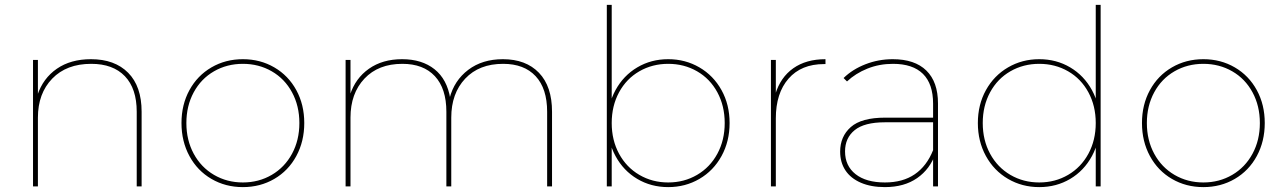

<svg xmlns="http://www.w3.org/2000/svg" viewBox="-20 -762 5245 785"><path d="M352 -520Q449 -520 504 -464.5Q559 -409 559 -305V0H539V-305Q539 -400 490.5 -450.5Q442 -501 353 -501Q252 -501 193.5 -440.5Q135 -380 135 -281V0H115V-517H135V-370L133 -373Q156 -442 212.5 -481Q269 -520 352 -520Z M973 3Q902 3 844.5 -30.5Q787 -64 754.5 -124Q722 -184 722 -259Q722 -334 754.5 -393.5Q787 -453 844.5 -486.5Q902 -520 973 -520Q1044 -520 1101.5 -486.5Q1159 -453 1191.5 -393.5Q1224 -334 1224 -259Q1224 -184 1191.5 -124Q1159 -64 1101.5 -30.5Q1044 3 973 3ZM973 -16Q1038 -16 1091 -47Q1144 -78 1174 -133.5Q1204 -189 1204 -259Q1204 -329 1174 -384.5Q1144 -440 1091 -470.5Q1038 -501 973 -501Q908 -501 855 -470.5Q802 -440 772 -384.5Q742 -329 742 -259Q742 -189 772 -133.5Q802 -78 855 -47Q908 -16 973 -16Z M2036 -520Q2130 -520 2183.5 -464.5Q2237 -409 2237 -305V0H2217V-305Q2217 -400 2170 -450.5Q2123 -501 2037 -501Q1939 -501 1882 -440.5Q1825 -380 1825 -281V0H1805V-305Q1805 -400 1758 -450.5Q1711 -501 1625 -501Q1527 -501 1470 -440.5Q1413 -380 1413 -281V0H1393V-517H1413V-371L1411 -374Q1433 -442 1488.5 -481Q1544 -520 1624 -520Q1705 -520 1756.5 -479Q1808 -438 1821 -359L1818 -360Q1837 -433 1894.5 -476.5Q1952 -520 2036 -520Z M2712 3Q2642 3 2585.5 -30.5Q2529 -64 2496.5 -124Q2464 -184 2464 -259Q2464 -334 2496.5 -393.5Q2529 -453 2585.5 -486.5Q2642 -520 2712 -520Q2782 -520 2839.5 -486.5Q2897 -453 2930 -393.5Q2963 -334 2963 -259Q2963 -184 2930 -124Q2897 -64 2839.5 -30.5Q2782 3 2712 3ZM2461 -742H2481V-330L2471 -260L2481 -190V0H2461ZM2712 -16Q2777 -16 2830 -47Q2883 -78 2913 -133.5Q2943 -189 2943 -259Q2943 -329 2913 -384.5Q2883 -440 2830 -470.5Q2777 -501 2712 -501Q2647 -501 2594 -470.5Q2541 -440 2511 -384.5Q2481 -329 2481 -259Q2481 -189 2511 -133.5Q2541 -78 2594 -47Q2647 -16 2712 -16Z M3132 -517H3152V-374L3150 -377Q3171 -446 3223.5 -483Q3276 -520 3355 -520V-500Q3354 -500 3352.5 -500Q3351 -500 3349 -500Q3256 -500 3204 -440.5Q3152 -381 3152 -278V0H3132Z M3795 -123V-140V-338Q3795 -419 3753.5 -460Q3712 -501 3631 -501Q3575 -501 3526.5 -481.5Q3478 -462 3443 -429L3429 -443Q3466 -479 3519 -499.5Q3572 -520 3630 -520Q3720 -520 3767.5 -473.5Q3815 -427 3815 -339V0H3795ZM3598 3Q3541 3 3499.5 -15Q3458 -33 3436.5 -65.5Q3415 -98 3415 -142Q3415 -204 3458.5 -242.5Q3502 -281 3599 -281H3806V-262H3598Q3514 -262 3474.5 -230Q3435 -198 3435 -143Q3435 -84 3478 -50Q3521 -16 3598 -16Q3671 -16 3720 -49.5Q3769 -83 3795 -148L3805 -135Q3783 -71 3730 -34Q3677 3 3598 3Z M4229 3Q4159 3 4101.5 -30.5Q4044 -64 4011 -124Q3978 -184 3978 -259Q3978 -334 4011 -393.5Q4044 -453 4101.5 -486.5Q4159 -520 4229 -520Q4299 -520 4355.5 -486.5Q4412 -453 4444.5 -393.5Q4477 -334 4477 -259Q4477 -184 4444.5 -124Q4412 -64 4355.5 -30.5Q4299 3 4229 3ZM4229 -16Q4294 -16 4347 -47Q4400 -78 4430 -133.5Q4460 -189 4460 -259Q4460 -329 4430 -384.5Q4400 -440 4347 -470.5Q4294 -501 4229 -501Q4164 -501 4111 -470.5Q4058 -440 4028 -384.5Q3998 -329 3998 -259Q3998 -189 4028 -133.5Q4058 -78 4111 -47Q4164 -16 4229 -16ZM4460 -190 4470 -260 4460 -330V-742H4480V0H4460Z M4900 3Q4829 3 4771.5 -30.5Q4714 -64 4681.5 -124Q4649 -184 4649 -259Q4649 -334 4681.5 -393.5Q4714 -453 4771.5 -486.5Q4829 -520 4900 -520Q4971 -520 5028.5 -486.5Q5086 -453 5118.5 -393.5Q5151 -334 5151 -259Q5151 -184 5118.5 -124Q5086 -64 5028.5 -30.5Q4971 3 4900 3ZM4900 -16Q4965 -16 5018 -47Q5071 -78 5101 -133.5Q5131 -189 5131 -259Q5131 -329 5101 -384.5Q5071 -440 5018 -470.5Q4965 -501 4900 -501Q4835 -501 4782 -470.5Q4729 -440 4699 -384.5Q4669 -329 4669 -259Q4669 -189 4699 -133.5Q4729 -78 4782 -47Q4835 -16 4900 -16Z"/></svg>

Font: Montserrat
Style: Regular
Weight: 400
Designer: Julieta Ulanovsky
Foundry: Julieta Ulanovsky
Version: Version 8.000